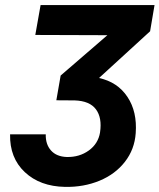

<svg xmlns="http://www.w3.org/2000/svg" viewBox="-20 -731 633 762"><path d="M406.2 -591.3 120.1 -592.3 141.1 -710.9H593.3L575.7 -606.9L373 -421.4Q446.8 -405.3 485.8 -346.4Q524.9 -287.6 518.6 -202.6Q514.2 -138.2 475.8 -88.9Q437.5 -39.6 374.8 -13.7Q312 12.2 237.8 10.7Q138.7 8.8 78.4 -47.9Q18.1 -104.5 20 -197.8H161.6Q160.6 -158.2 182.4 -133.8Q204.1 -109.4 245.1 -107.9Q295.4 -106.9 332.5 -133.8Q369.6 -160.6 377 -205.1Q385.7 -263.7 360.8 -297.1Q335.9 -330.6 276.4 -332.5L203.6 -333L220.7 -431.2Z"/></svg>

Font: RobotoInd
Style: Bold Italic
Weight: 700
Italic angle: -12°
Designer: Google
Version: Version 2.001150; 2014